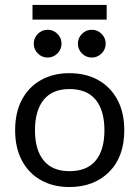

<svg xmlns="http://www.w3.org/2000/svg" viewBox="-20 -739 561 774"><path d="M259 -444Q326 -444 375.5 -416.5Q425 -389 453 -337.5Q481 -286 481 -214Q481 -107 420 -46Q359 15 259 15Q195 15 145.5 -12.5Q96 -40 68.5 -91.5Q41 -143 41 -214Q41 -286 68.5 -337.5Q96 -389 145.5 -416.5Q195 -444 259 -444ZM260 -380Q191 -380 156 -336.5Q121 -293 121 -214Q121 -135 156 -92Q191 -49 260 -49Q331 -49 366 -92Q401 -135 401 -214Q401 -293 366 -336.5Q331 -380 260 -380ZM350 -619Q373 -619 389.5 -602.5Q406 -586 406 -563Q406 -540 389.5 -523.5Q373 -507 350 -507Q327 -507 310.5 -523.5Q294 -540 294 -563Q294 -586 310.5 -602.5Q327 -619 350 -619ZM172 -619Q195 -619 211.5 -602.5Q228 -586 228 -563Q228 -540 211.5 -523.5Q195 -507 172 -507Q149 -507 132.5 -523.5Q116 -540 116 -563Q116 -586 132.5 -602.5Q149 -619 172 -619ZM111 -719H410V-660H111Z"/></svg>

Font: Podkova
Style: Regular
Weight: 400
Designer: Ilya Yudin
Foundry: Cyreal (www.cyreal.org)
Version: Version 2.103